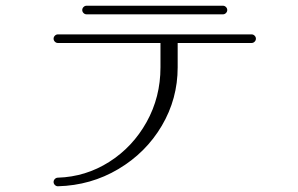

<svg xmlns="http://www.w3.org/2000/svg" viewBox="-20 -685 1040 670"><path d="M167 -50Q167 -56 171.5 -60.5Q176 -65 182 -65Q279 -68 361 -120Q443 -172 491.5 -259Q540 -346 540 -450V-535H182Q176 -535 171.5 -539.5Q167 -544 167 -550Q167 -556 171.5 -560.5Q176 -565 182 -565H858Q864 -565 868.5 -560.5Q873 -556 873 -550Q873 -544 868.5 -539.5Q864 -535 858 -535H600V-450Q600 -340 544.5 -246Q489 -152 393 -95Q297 -38 182 -35Q176 -35 171.5 -39.5Q167 -44 167 -50ZM267 -650Q267 -656 271.5 -660.5Q276 -665 282 -665H758Q764 -665 768.5 -660.5Q773 -656 773 -650Q773 -644 768.5 -639.5Q764 -635 758 -635H282Q276 -635 271.5 -639.5Q267 -644 267 -650Z"/></svg>

Font: GL-CurulMinamoto Light
Style: Regular
Weight: 300
Designer: Eunice (kana); Ryoko NISHIZUKA 西塚涼子 (ideographs); Frank Grießhammer (Latin, Greek & Cyrillic); Wenlong ZHANG
Foundry: Gutenberg Labo; Adobe
Version: Version 1.002